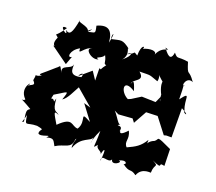

<svg xmlns="http://www.w3.org/2000/svg" viewBox="-105 -706 995 886"><g transform="rotate(20 392.5 -262.5)"><path d="M748 -49 746 -128V-131C659 -172 687 -157 666 -142C618 -124 640 -78 638 -137C615 -99 594 -88 555 -70C533 -93 558 -108 538 -146C488 -92 508 -152 497 -125C515 -169 458 -140 493 -160C478 -148 453 -226 421 -223L467 -200L535 -205L548 -188L584 -253L640 -255L697 -181L709 -184H734L733 -327C789 -298 742 -305 748 -321C727 -367 752 -421 707 -361C707 -441 700 -429 709 -430C692 -413 703 -476 739 -457C700 -514 708 -467 686 -538C628 -547 638 -530 615 -557C611 -528 599 -516 566 -564C606 -552 552 -572 530 -516C536 -536 501 -537 470 -523C480 -539 456 -542 456 -485C427 -501 455 -494 409 -474C429 -496 440 -479 397 -444C429 -481 389 -513 412 -498C365 -535 363 -524 316 -515C311 -540 328 -564 313 -496C309 -551 286 -575 232 -550C242 -508 237 -520 204 -509C239 -546 200 -512 203 -515C195 -537 141 -534 152 -549C139 -478 129 -466 106 -484C136 -443 55 -503 108 -493C66 -429 63 -459 83 -437C68 -406 80 -393 85 -400L77 -395L160 -335L175 -376C153 -360 154 -404 197 -426C196 -386 215 -442 250 -444C213 -437 264 -392 294 -407C268 -414 309 -415 316 -436C333 -404 320 -397 337 -394C301 -348 336 -367 312 -370L313 -310L287 -349L234 -304C230 -309 259 -337 248 -303C190 -289 196 -323 196 -348C194 -318 135 -329 155 -289C133 -330 143 -317 125 -305C68 -253 50 -247 74 -248C32 -223 54 -265 44 -214C66 -192 43 -194 29 -181C56 -218 -9 -167 40 -118C30 -101 -4 -132 77 -84C62 -74 60 -73 69 -20C54 -4 68 -31 72 -53C81 5 78 -22 133 -22C179 -13 149 -16 150 8C162 25 219 -13 191 14C228 2 227 18 240 39C281 12 317 26 320 -24C331 -41 310 4 318 19C341 -45 391 -38 395 -61C394 -11 382 -31 415 -100C416 -17 403 -8 427 -36C423 -14 454 -15 453 2C458 -29 471 -43 462 31C455 -8 500 31 511 5C515 37 568 0 541 -1C581 -19 582 8 568 7C608 38 605 13 637 37C655 -10 706 5 700 1C700 -45 729 -33 689 -55C754 -25 711 -58 743 -50ZM168 -154C155 -179 145 -143 155 -183C216 -219 218 -230 200 -176C222 -189 239 -231 253 -255L335 -185L301 -195L356 -122C287 -160 343 -120 313 -74C280 -74 278 -119 215 -57C188 -103 177 -118 209 -103C195 -118 177 -104 173 -171ZM624 -328 625 -347 609 -312 541 -314 498 -287 484 -281C438 -304 432 -368 498 -325C480 -383 478 -364 472 -352C472 -377 534 -383 491 -419C555 -420 533 -422 584 -405C594 -444 554 -452 618 -403C613 -442 589 -406 629 -340C620 -386 615 -325 642 -301Z"/></g></svg>

Font: Asimov Aggro
Style: Condensed
Weight: 500
Designer: Google
Version: Version 2.000980; 2014